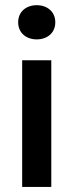

<svg xmlns="http://www.w3.org/2000/svg" viewBox="-20 -738 290 758"><path d="M67.5 0H182.5V-500H67.5ZM125 -717.5C83.3 -717.5 51.7 -691.7 51.7 -650C51.7 -608.3 83.3 -582.5 125 -582.5C166.7 -582.5 198.3 -608.3 198.3 -650C198.3 -691.7 166.7 -717.5 125 -717.5Z"/></svg>

Font: Boon SemiBold
Style: Regular
Weight: 600
Designer: Sungsit Sawaiwan
Foundry: FontUni
Version: Version 2.0